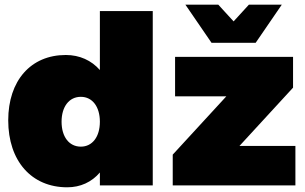

<svg xmlns="http://www.w3.org/2000/svg" viewBox="-20 -789 1298 817"><path d="M1068 -607 1179 -769H1039L974 -698L909 -769H769L880 -607ZM405 -491C369 -532 319 -555 260 -555C111 -555 15 -446 15 -277C15 -104 114 8 266 8C322 8 370 -14 405 -55V0H630V-742H405ZM999 -168 1227 -416V-547H725V-379H943L715 -131V0H1237V-168ZM324 -165C274 -165 242 -207 242 -271C242 -335 274 -377 324 -377C373 -377 405 -335 405 -271C405 -207 373 -165 324 -165Z"/></svg>

Font: Montserrat-Arabic Black
Style: Regular
Weight: 900
Designer: Mohamed Gaber
Foundry: Kief Type Foundry
Version: Version 5.008;PS 005.008;hotconv 1.0.88;makeotf.lib2.5.64775